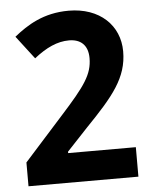

<svg xmlns="http://www.w3.org/2000/svg" viewBox="-52 -768 639 811"><g transform="rotate(-5 267.5 -362.0)"><path d="M36 0H502V-125H215V-131L304 -226C421 -347 484 -421 484 -533C484 -643 401 -724 269 -724C162 -724 92 -679 36 -634L111 -536C163 -577 210 -599 260 -599C308 -599 340 -573 340 -517C340 -448 306 -401 203 -287L36 -101Z"/></g></svg>

Font: Noto Sans Malayalam SemiCondensed
Style: Bold
Weight: 700
Width: 4
Designer: Jelle Bosma - Monotype Design Team
Foundry: Monotype Imaging Inc.
Version: Version 2.104